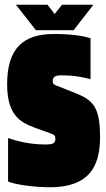

<svg xmlns="http://www.w3.org/2000/svg" viewBox="-20 -778 446 808"><path d="M180 -758H47L131 -651H290L373 -758H241L210 -719ZM128 -240 197 -215C210 -210 213 -206 213 -194C213 -174 202 -170 170 -170C105 -170 48 -185 14 -197V-14C42 -2 119 10 190 10C376 10 401 -103 401 -204C401 -342 363 -361 278 -394L217 -418C204 -423 202 -427 202 -437C202 -453 210 -461 237 -461C302 -461 334 -451 361 -445V-617C332 -627 278 -635 207 -635C76 -635 10 -573 10 -423C10 -295 64 -263 128 -240Z"/></svg>

Font: Blinker Headline
Style: Regular
Weight: 900
Width: 4
Designer: Juergen Huber
Foundry: supertype
Version: Version 1.015;PS 1.15;hotconv 1.0.88;makeotf.lib2.5.647800